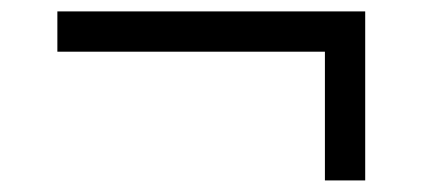

<svg xmlns="http://www.w3.org/2000/svg" viewBox="-20 -494 737 335"><path d="M546.9 -179.2V-403.8H80.1V-474.1H617.2V-179.2Z"/></svg>

Font: ClearSansRegular
Style: Regular
Weight: 400
Foundry: Intel Corporation
Version: Version 1.00